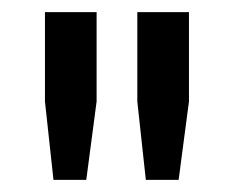

<svg xmlns="http://www.w3.org/2000/svg" viewBox="-20 -706 388 316"><path d="M68 -410 54 -539V-686H139V-539L122 -410ZM220 -410 206 -539V-686H291V-539L274 -410Z"/></svg>

Font: Archivo SemiCondensed
Style: Regular
Weight: 400
Width: 4
Designer: Hector Gatti
Foundry: Omnibus-Type
Version: Version 2.001